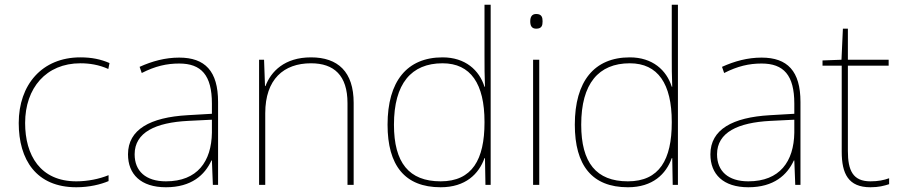

<svg xmlns="http://www.w3.org/2000/svg" viewBox="-20 -873 3799 810"><path d="M302 -83C357 -83 405 -95 438 -109V-134C399 -118 350 -108 302 -108C150 -108 86 -218 86 -354C86 -502 175 -606 319 -606C357 -606 397 -600 437 -582L442 -607C405 -623 367 -631 319 -631C157 -631 59 -515 59 -354C59 -199 133 -83 302 -83Z M736 -630C677 -630 622 -615 569 -591L578 -565C635 -594 683 -605 736 -605C829 -605 874 -556 874 -436V-393L771 -387C614 -378 520 -327 520 -222C520 -138 574 -83 680 -83C788 -83 844 -135 872 -196H874L878 -93H900V-443C900 -573 845 -630 736 -630ZM773 -363 874 -368V-313C872 -192 813 -108 680 -108C595 -108 548 -151 548 -222C548 -315 637 -356 773 -363Z M1292 -631C1180 -631 1123 -571 1100 -510H1098L1094 -621H1073V-93H1099V-395C1099 -539 1177 -606 1292 -606C1389 -606 1446 -555 1446 -438V-93H1472V-439C1472 -570 1406 -631 1292 -631Z M1839 -83C1944 -83 2000 -139 2024 -206H2026L2028 -93H2050V-853H2024V-636C2024 -594 2024 -552 2026 -507H2024C2002 -577 1943 -631 1847 -631C1697 -631 1615 -530 1615 -347C1615 -176 1687 -83 1839 -83ZM1839 -108C1705 -108 1642 -187 1642 -347C1642 -520 1715 -606 1847 -606C1966 -606 2024 -519 2024 -359V-356C2024 -200 1972 -108 1839 -108Z M2242 -814C2222 -814 2217 -799 2217 -783C2217 -766 2222 -752 2242 -752C2266 -752 2269 -766 2269 -783C2269 -799 2266 -814 2242 -814ZM2255 -621H2229V-93H2255Z M2629 -83C2734 -83 2790 -139 2814 -206H2816L2818 -93H2840V-853H2814V-636C2814 -594 2814 -552 2816 -507H2814C2792 -577 2733 -631 2637 -631C2487 -631 2405 -530 2405 -347C2405 -176 2477 -83 2629 -83ZM2629 -108C2495 -108 2432 -187 2432 -347C2432 -520 2505 -606 2637 -606C2756 -606 2814 -519 2814 -359V-356C2814 -200 2762 -108 2629 -108Z M3193 -630C3134 -630 3079 -615 3026 -591L3035 -565C3092 -594 3140 -605 3193 -605C3286 -605 3331 -556 3331 -436V-393L3228 -387C3071 -378 2977 -327 2977 -222C2977 -138 3031 -83 3137 -83C3245 -83 3301 -135 3329 -196H3331L3335 -93H3357V-443C3357 -573 3302 -630 3193 -630ZM3230 -363 3331 -368V-313C3329 -192 3270 -108 3137 -108C3052 -108 3005 -151 3005 -222C3005 -315 3094 -356 3230 -363Z M3652 -108C3578 -108 3557 -154 3557 -236V-596H3729V-621H3557V-752H3536L3530 -621L3450 -618V-596H3531V-233C3531 -140 3559 -83 3652 -83C3687 -83 3709 -89 3731 -96V-121C3709 -113 3685 -108 3652 -108Z"/></svg>

Font: Noto Sans Kannada UI Thin
Style: Regular
Weight: 100
Designer: Jelle Bosma - Monotype Design Team
Foundry: Monotype Imaging Inc.
Version: Version 2.005